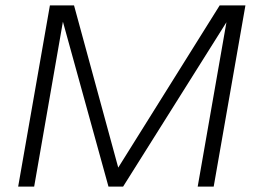

<svg xmlns="http://www.w3.org/2000/svg" viewBox="-20 -688 939 708"><path d="M47 0 164 -668H253L416 -70L790 -668H885L768 0H709L815 -606L434 0H380L212 -608L106 0Z"/></svg>

Font: Gantari Light
Style: Italic
Weight: 300
Italic angle: -10°
Version: Version 1.000